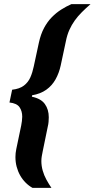

<svg xmlns="http://www.w3.org/2000/svg" viewBox="-20 -763 460 933"><path d="M138 150Q120 140 104.5 124.5Q89 109 78 89.5Q67 70 61 47.5Q55 25 55 0Q55 -10 56 -19Q57 -28 59 -38L83 -153Q85 -164 86.5 -175Q88 -186 88 -196Q88 -223 75 -242Q62 -261 26 -265L39 -327Q75 -331 96 -347Q117 -363 127.5 -387Q138 -411 144 -440L169 -556Q178 -597 194 -627Q210 -657 231.5 -679Q253 -701 277.5 -716.5Q302 -732 327 -743H420Q397 -723 377.5 -703.5Q358 -684 343 -663Q328 -642 317 -617.5Q306 -593 300 -562L275 -445Q267 -408 250 -377.5Q233 -347 205 -327Q177 -307 136 -300L135 -293Q179 -284 198 -257.5Q217 -231 217 -193Q217 -183 216 -171Q215 -159 212 -147L188 -30Q185 -16 183 -4Q181 8 181 20Q181 43 187.5 66Q194 89 205.5 110Q217 131 230 150Z"/></svg>

Font: Saira SemiCondensed
Style: Bold Italic
Weight: 700
Width: 4
Italic angle: -12°
Designer: Hector Gatti with collaboration of the Omnibus-Type team
Foundry: Omnibus-Type
Version: Version 1.101